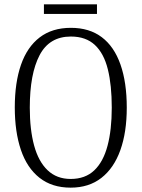

<svg xmlns="http://www.w3.org/2000/svg" viewBox="-20 -853 652 883"><path d="M305 10Q219 10 161.5 -35.5Q104 -81 76 -164Q48 -247 48 -359Q48 -473 76.5 -555Q105 -637 162.5 -681Q220 -725 306 -725Q391 -725 448 -682Q505 -639 534 -556.5Q563 -474 563 -358Q563 -245 533.5 -162.5Q504 -80 446.5 -35Q389 10 305 10ZM305 -30Q372 -30 413.5 -69.5Q455 -109 474.5 -182.5Q494 -256 494 -358Q494 -461 476 -534Q458 -607 416.5 -646Q375 -685 306 -685Q207 -685 162 -599Q117 -513 117 -358Q117 -257 137 -183.5Q157 -110 199 -70Q241 -30 305 -30ZM182 -789V-833H426V-789Z"/></svg>

Font: Noto Serif Khmer Condensed Light
Style: Regular
Weight: 300
Width: 3
Designer: Danh Hong and the Monotype Design Team
Foundry: Monotype Imaging Inc.
Version: Version 2.004